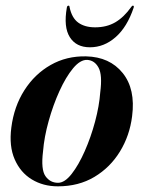

<svg xmlns="http://www.w3.org/2000/svg" viewBox="-20 -649 507 678"><path d="M284 -450Q367.5 -448 413.2 -391.2Q459 -334.5 446.5 -238.5Q438 -170 403.5 -113.8Q369 -57.5 313.2 -24.2Q257.5 9 184.5 9Q132.5 9 92.2 -15.5Q52 -40 31.8 -86.5Q11.5 -133 20 -198.5Q29.5 -273 66 -330.2Q102.5 -387.5 158.8 -419.5Q215 -451.5 284 -450ZM185 -3.5Q208.5 -3.5 233 -34.8Q257.5 -66 279.2 -115.2Q301 -164.5 315.8 -219.8Q330.5 -275 334 -323Q342 -384.5 328 -410.2Q314 -436 288 -437.5Q263.5 -438.5 238 -407.8Q212.5 -377 190 -327.5Q167.5 -278 151.8 -221.5Q136 -165 132 -114.5Q124 -50.5 140.5 -27Q157 -3.5 185 -3.5ZM316 -552.5Q356.5 -552.5 387 -570.2Q417.5 -588 443.5 -624.5Q446 -629 449.5 -629Q454 -629 452 -622Q429 -553.5 388.2 -517.8Q347.5 -482 297.5 -482Q249 -482 226.5 -517.8Q204 -553.5 216 -622Q217 -629 222 -629Q225.5 -629 225.5 -624.5Q233.5 -585.5 256.5 -569Q279.5 -552.5 316 -552.5Z"/></svg>

Font: Fraunces 144pt SemiBold
Style: Italic
Weight: 600
Italic angle: -16°
Version: Version 1.000;[0bf87f6ff]